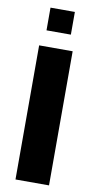

<svg xmlns="http://www.w3.org/2000/svg" viewBox="-93 -869 449 908"><g transform="rotate(10 131.5 -414.5)"><path d="M73 -720V-829H190V-720ZM51 0V-644H212V0Z"/></g></svg>

Font: Kanit SemiBold
Style: Regular
Weight: 600
Designer: Katatrad Team
Foundry: CadsonDemak
Version: Version 2.000; ttfautohint (v1.8.3)